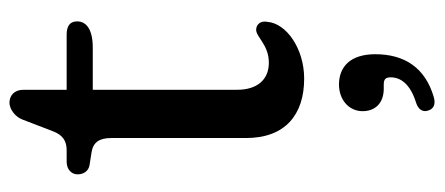

<svg xmlns="http://www.w3.org/2000/svg" viewBox="-274 -350 895 386"><g transform="rotate(-90 173.0 -156.5)"><path d="M307.5 -88.5C292.5 -89.5 277 -63 240.5 -63C206.5 -63 186 -86 186 -127V-417H271C307.5 -417 323.5 -430 323.5 -448.5C323.5 -463 314 -469.5 297 -469.5H186V-556.5C186 -574 175 -584.5 160 -584.5C148 -584.5 132 -574 126 -558L103 -498C95 -476.5 82.5 -469.5 64.5 -469.5H41.5C26 -469.5 16 -460 16 -447.5C16 -435.5 22.5 -425.5 34.5 -423.5L60 -419.5C80.5 -416.5 89 -403.5 89 -380V-109C89 -30.5 135.5 8 208.5 8C269 8 319.5 -28 322.5 -65.5C325.5 -79.5 317.5 -88 307.5 -88.5ZM196.5 78C166.5 78 143 97.5 143 125.5C143 150.5 159 168 188 168H196.5C207.5 168 211 172 211 182C211 202.5 197 221.5 160 233C146 237.5 141 246.5 144 256.5C147 268 156.5 273 171.5 268.5C230 251.5 257.5 210 257.5 151C257.5 100 231.5 78 196.5 78Z"/></g></svg>

Font: dr Title
Style: Regular
Weight: 400
Version: Version 1.000;hotconv 1.0.109;makeotfexe 2.5.65596